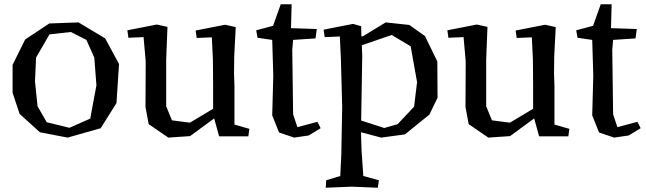

<svg xmlns="http://www.w3.org/2000/svg" viewBox="-20 -625 3029 900"><path d="M39 -190V-321L98 -440L211 -515L348 -520L473 -445L538 -325L526 -142L452 -24L297 20L167 -5L72 -91ZM149 -355 144 -243 156 -127 199 -52 305 -26 403 -69 432 -225 422 -355 385 -438 312 -475 212 -464Z M759 -345V-127L786 -61L870 -50L979 -115V-221L978 -346L973 -450L902 -447L897 -482L1035 -509L1085 -498L1078 -362L1077 -282L1079 -221V-41L1149 -21L1144 14H1007L984 -70L871 13L769 20L677 -43L662 -123L663 -337L653 -451L582 -448L577 -483L715 -510L765 -499Z M1427 10 1359 20 1288 -4 1256 -84 1261 -270 1256 -438 1187 -448 1181 -483 1260 -504 1296 -605H1347L1344 -493L1465 -489L1459 -445L1354 -438L1350 -392L1354 -89L1374 -29L1468 -54L1483 -24Z M1674 -455H1681L1788 -520L1899 -508L1972 -456L2030 -337L2031 -167L1993 -88L1878 5L1767 20L1672 -5L1675 84L1683 200L1756 220L1751 255L1629 250L1507 255L1509 220L1575 200L1580 95L1584 -124L1578 -347L1573 -454L1502 -451L1497 -486L1635 -513L1673 -502ZM1673 -60 1781 -25 1844 -43 1921 -125 1935 -240 1905 -408 1816 -461 1676 -413 1678 -363Z M2259 -345V-127L2286 -61L2370 -50L2479 -115V-221L2478 -346L2473 -450L2402 -447L2397 -482L2535 -509L2585 -498L2578 -362L2577 -282L2579 -221V-41L2649 -21L2644 14H2507L2484 -70L2371 13L2269 20L2177 -43L2162 -123L2163 -337L2153 -451L2082 -448L2077 -483L2215 -510L2265 -499Z M2927 10 2859 20 2788 -4 2756 -84 2761 -270 2756 -438 2687 -448 2681 -483 2760 -504 2796 -605H2847L2844 -493L2965 -489L2959 -445L2854 -438L2850 -392L2854 -89L2874 -29L2968 -54L2983 -24Z"/></svg>

Font: Alike Angular
Style: Regular
Weight: 400
Designer: Sveta Sebyakina
Foundry: Cyreal (www.cyreal.org)
Version: Version 1.300; ttfautohint (v1.8.4.7-5d5b)